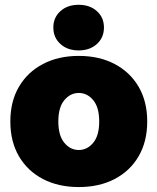

<svg xmlns="http://www.w3.org/2000/svg" viewBox="-20 -757 647 789"><path d="M303.7 11.7Q220.2 11.7 156.7 -21.2Q93.3 -54.2 57.9 -114.7Q22.5 -175.3 22.5 -257.8Q22.5 -340.3 57.9 -400.6Q93.3 -460.9 156.7 -494.1Q220.2 -527.3 303.7 -527.3Q387.7 -527.3 450.9 -494.1Q514.2 -460.9 549.6 -400.6Q585 -340.3 585 -257.8Q585 -175.3 549.6 -114.7Q514.2 -54.2 450.9 -21.2Q387.7 11.7 303.7 11.7ZM303.7 -140.6Q338.4 -140.6 363 -170.2Q387.7 -199.7 387.7 -257.8Q387.7 -315.9 363 -345.5Q338.4 -375 303.7 -375Q269 -375 244.4 -345.5Q219.7 -315.9 219.7 -257.8Q219.7 -199.7 244.4 -170.2Q269 -140.6 303.7 -140.6ZM303.2 -549.8Q257.3 -549.8 228.3 -576.2Q199.2 -602.5 199.2 -644Q199.2 -685.1 228.3 -711.2Q257.3 -737.3 303.2 -737.3Q349.1 -737.3 378.2 -711.2Q407.2 -685.1 407.2 -644Q407.2 -602.5 378.2 -576.2Q349.1 -549.8 303.2 -549.8Z"/></svg>

Font: Inter Display Black
Style: Regular
Weight: 900
Designer: Rasmus Andersson
Foundry: rsms
Version: Version 4.000;git-a52131595